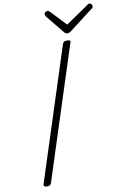

<svg xmlns="http://www.w3.org/2000/svg" viewBox="-130 -1350 936 1436"><g transform="rotate(-10 338.0 -632.0)"><path d="M107 14Q92 14 86.5 9Q81 4 83 -6L409 -1016Q413 -1026 420 -1030.5Q427 -1035 443 -1035Q458 -1035 464 -1030.5Q470 -1026 465 -1015L139 -5Q136 4 129 9Q122 14 107 14ZM654 -1278Q663 -1278 669.5 -1271Q676 -1264 676 -1257Q676 -1251 674 -1247Q672 -1243 667 -1239L486 -1100Q477 -1093 469.5 -1090Q462 -1087 454 -1087Q447 -1087 441.5 -1090.5Q436 -1094 431 -1101L317 -1241Q315 -1246 313.5 -1250Q312 -1254 312 -1258Q312 -1267 320.5 -1272.5Q329 -1278 337 -1278Q343 -1278 346.5 -1275Q350 -1272 355 -1268L465 -1152L634 -1267Q640 -1273 644.5 -1275.5Q649 -1278 654 -1278Z"/></g></svg>

Font: Playwrite CO ExtraLight
Style: Regular
Weight: 250
Version: Version 1.002